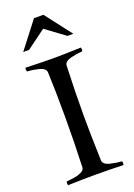

<svg xmlns="http://www.w3.org/2000/svg" viewBox="-179 -1036 774 1107"><g transform="rotate(-20 207.5 -483.0)"><path d="M38.1 -717.8Q147.5 -713.9 208 -713.9Q268.6 -713.9 377.9 -717.8Q379.9 -710 379.9 -707Q379.9 -701.7 377.9 -694.8Q355.5 -692.9 341.6 -690.7Q327.6 -688.5 307.4 -683.6Q287.1 -678.7 276.4 -669.7Q265.6 -660.6 265.1 -647.9Q258.8 -481.9 258.8 -338.9Q258.8 -234.4 264.2 -66.9Q264.6 -54.2 275.4 -45.2Q286.1 -36.1 306.4 -31.2Q326.7 -26.4 340.6 -24.2Q354.5 -22 377 -20Q378.9 -14.2 378.9 -6.8Q378.9 -2.9 377 2.9Q293.9 0 207 0Q119.1 0 37.1 2.9Q35.2 -2.9 35.2 -6.8Q35.2 -15.1 37.1 -20Q51.8 -21.5 60.5 -22.5Q69.3 -23.4 84.7 -25.9Q100.1 -28.3 109.6 -31.5Q119.1 -34.7 129.4 -39.6Q139.6 -44.4 144.8 -51.3Q149.9 -58.1 149.9 -66.9Q155.8 -219.7 155.8 -375Q155.8 -533.2 150.9 -647.9Q150.4 -660.6 139.6 -669.7Q128.9 -678.7 108.6 -683.6Q88.4 -688.5 74.5 -690.7Q60.5 -692.9 38.1 -694.8Q36.1 -703.6 36.1 -707Q36.1 -711.9 38.1 -717.8ZM210.4 -894 92.3 -807.1H56.6L181.6 -969.2H239.3L364.3 -807.1H328.6Z"/></g></svg>

Font: Jacques Francois
Style: Regular
Weight: 400
Designer: Manvel Shmavonyan, Alexei Vanyashin
Foundry: Cyreal (www.cyreal.org)
Version: Version 1.003